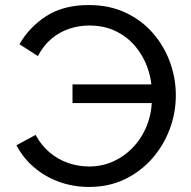

<svg xmlns="http://www.w3.org/2000/svg" viewBox="-20 -734 756 760"><path d="M45 -159 121 -200Q143 -159 176 -131Q209 -103 249.5 -89Q290 -75 332 -75Q387 -75 433.5 -97.5Q480 -120 514 -159Q548 -198 565.5 -248.5Q583 -299 581 -354L621 -326H267V-400H619L581 -374Q580 -422 563 -468.5Q546 -515 514.5 -552Q483 -589 437.5 -611Q392 -633 333 -633Q292 -633 253.5 -620Q215 -607 183.5 -580.5Q152 -554 130 -512L57 -559Q96 -627 163.5 -670.5Q231 -714 332 -714Q414 -714 478 -683.5Q542 -653 586 -602Q630 -551 653 -487.5Q676 -424 676 -357Q676 -287 651.5 -222Q627 -157 581.5 -105.5Q536 -54 473 -24Q410 6 333 6Q270 6 214.5 -14Q159 -34 115.5 -71Q72 -108 45 -159Z"/></svg>

Font: YasnoRaleway Medium
Style: Regular
Weight: 500
Designer: Matt McInerney, Pablo Impallari, Rodrigo Fuenzalida
Foundry: Matt McInerney, Pablo Impallari, Rodrigo Fuenzalida
Version: Version 4.026